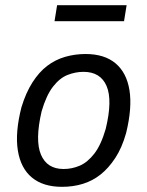

<svg xmlns="http://www.w3.org/2000/svg" viewBox="-20 -714 570 743"><path d="M220 9Q147 9 103.5 -27Q60 -63 49 -132Q38 -201 63 -299Q80 -355 105.5 -395Q131 -435 162.5 -459Q194 -483 232 -494Q270 -505 311 -505Q384 -505 427 -469Q470 -433 481 -365Q492 -297 468 -199Q452 -142 426 -102.5Q400 -63 369 -38.5Q338 -14 300.5 -2.5Q263 9 220 9ZM226 -60Q259 -60 289 -73Q319 -86 345 -119.5Q371 -153 389 -215Q416 -326 392.5 -381Q369 -436 303 -436Q272 -436 241.5 -424Q211 -412 185 -378.5Q159 -345 141 -283Q115 -171 138.5 -115.5Q162 -60 226 -60ZM191 -632 201 -694H470L460 -632Z"/></svg>

Font: Nunito Sans 7pt Condensed
Style: Italic
Weight: 400
Width: 3
Italic angle: -9°
Designer: Vernon Adams
Foundry: Vernon Adams
Version: Version 3.101;gftools[0.9.27]